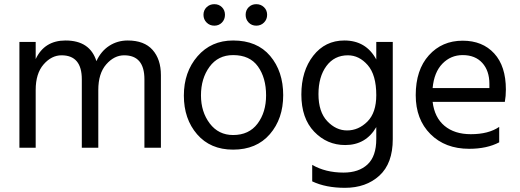

<svg xmlns="http://www.w3.org/2000/svg" viewBox="-20 -708 2491 920"><path d="M751 0H672V-328Q672 -443 575 -443Q527 -443 489 -399.5Q451 -356 451 -277V0H372V-328Q372 -443 275 -443Q227 -443 189 -399.5Q151 -356 151 -277V0H73V-507H151V-425Q193 -514 294 -514Q411 -514 442 -415Q464 -463 503.5 -488.5Q543 -514 592 -514Q671 -514 711 -469Q751 -424 751 -348Z M1337 -252Q1337 -139 1273 -65Q1209 9 1097 9Q988 9 924.5 -64.5Q861 -138 861 -250Q861 -363 926.5 -438.5Q992 -514 1097 -514Q1212 -514 1274.5 -440Q1337 -366 1337 -252ZM943 -251Q943 -172 985 -116.5Q1027 -61 1097 -61Q1173 -61 1214 -115.5Q1255 -170 1255 -251Q1255 -335 1216 -389.5Q1177 -444 1097 -444Q1025 -444 984 -388Q943 -332 943 -251ZM1245 -673.5Q1260 -659 1260 -637Q1260 -615 1245 -600Q1230 -585 1208 -585Q1186 -585 1171.5 -600Q1157 -615 1157 -637Q1157 -659 1171.5 -673.5Q1186 -688 1208 -688Q1230 -688 1245 -673.5ZM1043.5 -673.5Q1058 -659 1058 -637Q1058 -615 1043.5 -600Q1029 -585 1007 -585Q985 -585 970 -600Q955 -615 955 -637Q955 -659 970 -673.5Q985 -688 1007 -688Q1029 -688 1043.5 -673.5Z M1862 -41Q1862 75 1798 133.5Q1734 192 1633 192Q1541 192 1476 161V82Q1540 119 1626 119Q1699 119 1741 80Q1783 41 1783 -42V-99Q1733 -13 1634 -13Q1547 -13 1485.5 -77Q1424 -141 1424 -255Q1424 -368 1481 -441Q1538 -514 1630 -514Q1734 -514 1783 -423V-507H1862ZM1506 -257Q1506 -172 1548 -127.5Q1590 -83 1643 -83Q1698 -83 1740.5 -125.5Q1783 -168 1783 -252Q1783 -349 1742 -396Q1701 -443 1647 -443Q1582 -443 1544 -391.5Q1506 -340 1506 -257Z M2372 -26Q2313 5 2228 5Q2113 5 2042.5 -65.5Q1972 -136 1972 -252Q1972 -373 2035 -443Q2098 -513 2197 -513Q2292 -513 2348 -452Q2404 -391 2404 -279Q2404 -247 2399 -220H2053Q2062 -145 2110 -105Q2158 -65 2236 -65Q2321 -65 2372 -100ZM2197 -444Q2140 -444 2100 -403Q2060 -362 2053 -286H2325V-306Q2325 -369 2291 -406.5Q2257 -444 2197 -444Z"/></svg>

Font: Hind Guntur
Style: Regular
Weight: 400
Designer: Manushi Parikh, Hitesh Malaviya
Foundry: Indian Type Foundry
Version: Version 1.002;PS 1.0;hotconv 1.0.86;makeotf.lib2.5.63406; tt